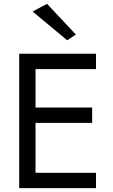

<svg xmlns="http://www.w3.org/2000/svg" viewBox="-20 -980 590 1000"><path d="M127 0H480V-80H127ZM127 -620H480V-700H127ZM127 -340H460V-420H127ZM80 -700V0H165V-700ZM150 -920 330 -770 375 -800 225 -960Z"/></svg>

Font: Jost* Book
Style: Regular
Weight: 400
Version: Version 3.000